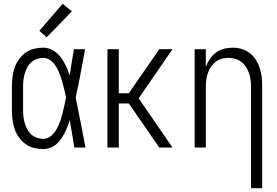

<svg xmlns="http://www.w3.org/2000/svg" viewBox="-20 -780 1465 1015"><path d="M209 8Q184 8 159.5 2Q135 -4 114.5 -19Q94 -34 79.5 -54.5Q65 -75 57 -99Q49 -123 46 -147.5Q43 -172 43 -197V-323Q43 -348 46 -372.5Q49 -397 57 -421Q65 -445 79.5 -465.5Q94 -486 114.5 -501Q135 -516 159.5 -522Q184 -528 209 -528Q236 -528 260 -514Q284 -500 300.5 -478Q317 -456 328.5 -431.5Q340 -407 348 -381L349 -384Q354 -418 359.5 -452Q365 -486 371 -520H430Q418 -456 406 -391.5Q394 -327 380 -264Q394 -198 406.5 -132Q419 -66 432 0H373Q367 -36 361 -72.5Q355 -109 349 -145Q343 -128 336.5 -110.5Q330 -93 321.5 -76.5Q313 -60 302 -44.5Q291 -29 277 -17Q263 -5 245 1.5Q227 8 209 8ZM209 -46Q231 -46 249 -61Q267 -76 278 -95Q289 -114 296.5 -135Q304 -156 309.5 -177.5Q315 -199 320 -220.5Q325 -242 329 -264Q325 -285 320 -306Q315 -327 309 -348Q303 -369 295.5 -389Q288 -409 277 -427.5Q266 -446 248 -460Q230 -474 209 -474Q192 -474 175 -468Q158 -462 145 -450.5Q132 -439 124 -423.5Q116 -408 111 -391.5Q106 -375 104 -357.5Q102 -340 102 -323V-197Q102 -180 104 -162.5Q106 -145 111 -128.5Q116 -112 124 -96.5Q132 -81 145 -69.5Q158 -58 175 -52Q192 -46 209 -46ZM227 -583 188 -617 311 -760 360 -720Z M548 0V-520H608V-287H661L822 -520H892L713 -260L892 0H822L661 -233H608V0Z M1307 215V-323Q1307 -341 1304.5 -359Q1302 -377 1296 -394Q1290 -411 1280 -426.5Q1270 -442 1255.5 -453Q1241 -464 1223.5 -469Q1206 -474 1187 -474Q1169 -474 1151.5 -469Q1134 -464 1119.5 -453Q1105 -442 1095 -426.5Q1085 -411 1079 -394Q1073 -377 1070.5 -359Q1068 -341 1068 -323V0H1009V-520H1068V-426Q1076 -448 1089.5 -468Q1103 -488 1121.5 -502Q1140 -516 1163 -522Q1186 -528 1210 -528Q1234 -528 1258 -521Q1282 -514 1301 -499Q1320 -484 1333 -463Q1346 -442 1353.5 -419Q1361 -396 1363.5 -371.5Q1366 -347 1366 -323V215Z"/></svg>

Font: Iosevka QP Light
Style: Regular
Weight: 300
Designer: Belleve Invis
Foundry: Belleve Invis
Version: Version 20.0.0; ttfautohint (v1.8.4)